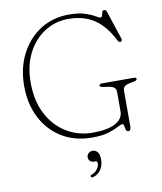

<svg xmlns="http://www.w3.org/2000/svg" viewBox="-101 -794 944 1121"><g transform="rotate(-10 371.0 -234.0)"><path d="M624.5 -9Q624.5 17 610 17Q598.5 17 595.2 5.5Q592 -6 590 -17.8Q588 -29.5 580.5 -29.5Q571.5 -29.5 550.2 -17.8Q529 -6 491.8 5.5Q454.5 17 397 17Q291.5 17 214.8 -30.5Q138 -78 96.5 -160.2Q55 -242.5 55 -347Q55 -453.5 97.5 -536.2Q140 -619 214.2 -666.5Q288.5 -714 384.5 -714Q442 -714 479 -701.8Q516 -689.5 536 -677.2Q556 -665 564 -665Q572 -665 574.2 -674.8Q576.5 -684.5 579.5 -694.2Q582.5 -704 592.5 -704Q602 -704 606.5 -691.5L662.5 -522Q664.5 -515 661.8 -509.8Q659 -504.5 652.5 -504.5Q643.5 -504.5 638 -515.5Q591.5 -608 528 -648.8Q464.5 -689.5 376.5 -689.5Q299 -689.5 235.2 -648.8Q171.5 -608 133.8 -534Q96 -460 96 -360.5Q96 -252.5 137 -174Q178 -95.5 247.8 -53Q317.5 -10.5 404 -10.5Q491 -10.5 537.2 -35.5Q583.5 -60.5 583.5 -105V-220Q583.5 -251.5 545 -257.5L506.5 -263Q489 -265.5 489 -275Q489 -284.5 504.5 -284.5H693.5Q709 -284.5 709 -275Q709 -266.5 692 -263L663.5 -257.5Q643 -253 633.8 -244.8Q624.5 -236.5 624.5 -220ZM380 157Q365 157 356.5 148Q348 139 348 126Q348 112 358 102.8Q368 93.5 383 93.5Q399.5 93.5 411.2 106.8Q423 120 423 152Q423 188.5 405.5 212.8Q388 237 361 245Q349.5 248.5 346.5 241Q343 233 354 229.5Q375 222 387.5 205.2Q400 188.5 400 170Q400 157 388 157Z"/></g></svg>

Font: Fraunces 9pt Soft Thin
Style: Regular
Weight: 100
Version: Version 1.000;[b76b70a41]